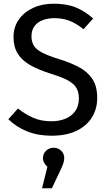

<svg xmlns="http://www.w3.org/2000/svg" viewBox="-20 -721 585 1037"><path d="M270 -701Q341 -701 390.5 -680.5Q440 -660 483 -621L431 -563Q392 -595 354.5 -609Q317 -623 274 -623Q240 -623 211.5 -612.5Q183 -602 166.5 -580Q150 -558 150 -525Q150 -496 162 -475.5Q174 -455 206.5 -437.5Q239 -420 301 -401Q356 -384 402.5 -360.5Q449 -337 477 -297.5Q505 -258 505 -192Q505 -132 476 -86Q447 -40 392 -14Q337 12 259 12Q185 12 126.5 -11.5Q68 -35 25 -77L77 -135Q116 -104 159 -85Q202 -66 258 -66Q299 -66 332.5 -79.5Q366 -93 386 -120.5Q406 -148 406 -189Q406 -223 393 -245.5Q380 -268 348 -286Q316 -304 257 -322Q190 -343 144.5 -368.5Q99 -394 76 -431Q53 -468 53 -521Q53 -574 81 -614.5Q109 -655 158 -678Q207 -701 270 -701ZM270 77Q294 77 310.5 93Q327 109 327 133Q327 146 322 161.5Q317 177 301 210L260 296H207L236 180Q226 171 219 159Q212 147 212 133Q212 109 229 93Q246 77 270 77Z"/></svg>

Font: Fira Sans Variable
Style: Regular
Weight: 400
Designer: Carrois Corporate & Edenspiekermann AG
Foundry: Carrois Corporate GbR & Edenspiekermann AG
Version: Version 4.202